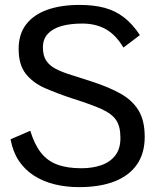

<svg xmlns="http://www.w3.org/2000/svg" viewBox="-20 -748 639 780"><path d="M301.3 12.2Q248 12.2 201.7 0.7Q155.3 -10.7 118.2 -34.4Q81.1 -58.1 56.6 -94.7Q32.2 -131.3 22.9 -182.1L103 -216.8Q119.6 -162.1 145.8 -128.4Q171.9 -94.7 212.2 -79.6Q252.4 -64.5 310.1 -64.5Q356.9 -64.5 392.8 -77.4Q428.7 -90.3 449.2 -117.7Q469.7 -145 469.2 -189Q469.2 -234.9 451.4 -260.7Q433.6 -286.6 392.1 -305.2Q350.6 -323.7 277.8 -346.7Q213.9 -367.7 163.6 -389.6Q113.3 -411.6 84.5 -448.5Q55.7 -485.4 55.7 -549.3Q55.7 -609.4 86.2 -648.9Q116.7 -688.5 172.1 -708.3Q227.5 -728 302.7 -728Q361.8 -728 405.5 -716.1Q449.2 -704.1 483.9 -677.2Q518.6 -650.4 548.3 -605.5L481.4 -554.7Q451.2 -606 410.2 -629.2Q369.1 -652.3 314.5 -652.3Q265.1 -652.3 229.5 -642.1Q193.8 -631.8 174.1 -610.4Q154.3 -588.9 154.3 -555.7Q154.3 -522 167.7 -501.7Q181.2 -481.4 207 -468Q232.9 -454.6 269.8 -443.4Q306.6 -432.1 353.5 -416.5Q421.4 -394.5 469.2 -367.9Q517.1 -341.3 542.5 -300Q567.9 -258.8 567.9 -191.9Q567.9 -125.5 536.6 -80.1Q505.4 -34.7 445.8 -11.2Q386.2 12.2 301.3 12.2Z"/></svg>

Font: Pontano Sans Medium
Style: Regular
Weight: 500
Designer: Vernon Adams
Foundry: Vernon Adams
Version: Version 2.001